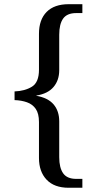

<svg xmlns="http://www.w3.org/2000/svg" viewBox="-20 -762 458 907"><path d="M304.7 125Q236.3 125 200.2 86.9Q164.1 48.8 164.1 -15.6V-185.5Q164.1 -225.6 148.9 -247.6Q133.8 -269.5 107.4 -278.8Q81.1 -288.1 48.8 -289.1V-330.1Q97.7 -332 130.9 -352.5Q164.1 -373 164.1 -432.6V-602.5Q164.1 -668.9 200.2 -705.6Q236.3 -742.2 304.7 -742.2H369.1V-700.2H339.8Q296.9 -700.2 278.3 -674.3Q259.8 -648.4 259.8 -597.7V-430.7Q259.8 -382.8 232.9 -351.1Q206.1 -319.3 151.4 -310.5V-309.6Q207 -299.8 233.4 -268.6Q259.8 -237.3 259.8 -188.5V-19.5Q259.8 30.3 278.3 56.6Q296.9 83 339.8 83H369.1V125Z"/></svg>

Font: Noto Serif Todhri
Style: Regular
Weight: 400
Designer: Mikhail Merkuryev
Version: Version 1.000; ttfautohint (v1.8.4.7-5d5b)